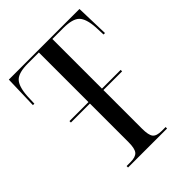

<svg xmlns="http://www.w3.org/2000/svg" viewBox="-203 -825 936 936"><g transform="rotate(-45 265.0 -357.0)"><path d="M129 0V-10H156Q191 -10 204.5 -25.5Q218 -41 218 -86V-352H87V-362H218V-704H143Q79 -704 55.5 -680.5Q32 -657 28 -594L26 -543H16L21 -714H508L513 -543H503L501 -594Q497 -657 473.5 -680.5Q450 -704 386 -704H311V-362H440V-352H311V-86Q311 -41 323.5 -25.5Q336 -10 372 -10H398V0Z"/></g></svg>

Font: Noto Serif Display Condensed
Style: Regular
Weight: 400
Width: 3
Designer: Monotype Design Team
Foundry: Monotype Imaging Inc.
Version: Version 2.009